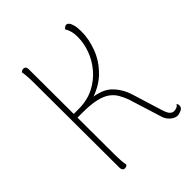

<svg xmlns="http://www.w3.org/2000/svg" viewBox="-197 -820 948 948"><g transform="rotate(-45 277.0 -345.5)"><path d="M494 8Q483 8 471 1.5Q459 -5 449 -17Q439 -29 434 -45L379 -221Q370 -244 358.5 -264.5Q347 -285 326 -301Q305 -317 268 -326Q231 -335 171 -335H131L130 -361Q139 -361 150.5 -361Q162 -361 171 -361Q231 -361 277.5 -384.5Q324 -408 356 -446Q388 -484 404 -528Q420 -572 420 -614Q420 -645 413.5 -662Q407 -679 402 -687Q407 -692 412 -695.5Q417 -699 422 -699Q430 -699 436.5 -691Q443 -683 447.5 -666Q452 -649 452 -621Q452 -569 431 -513Q410 -457 364 -411.5Q318 -366 241 -344L247 -355Q322 -348 358 -311.5Q394 -275 410 -223L460 -61Q468 -37 477.5 -28.5Q487 -20 498 -20Q503 -20 513.5 -23Q524 -26 531 -37Q536 -31 536 -22Q536 -6 520.5 1Q505 8 494 8ZM126 8Q118 8 113.5 2Q109 -4 109 -14L107 -600Q107 -630 105.5 -652.5Q104 -675 101 -687Q104 -690 108 -692.5Q112 -695 119 -695Q127 -695 131.5 -689.5Q136 -684 136 -673L138 -87Q138 -57 139.5 -34.5Q141 -12 144 0Q141 3 137 5.5Q133 8 126 8Z"/></g></svg>

Font: Arima Thin Thin
Style: Regular
Weight: 250
Version: Version 1.100